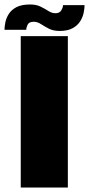

<svg xmlns="http://www.w3.org/2000/svg" viewBox="-51 -836 397 856"><path d="M41.5 0V-675H251.5V0ZM215 -698Q186.5 -698 166.8 -708.2Q147 -718.5 131.2 -728.8Q115.5 -739 99.5 -739Q78.5 -739 72.2 -726Q66 -713 66 -703H-31Q-31 -716.5 -27.2 -735.8Q-23.5 -755 -12 -773.5Q-0.5 -792 22.2 -804Q45 -816 83 -816Q111 -816 130.5 -806.2Q150 -796.5 165.2 -786.8Q180.5 -777 196.5 -777Q214.5 -777 222.2 -790Q230 -803 230 -813H326Q326 -799.5 322.2 -780Q318.5 -760.5 307 -741.8Q295.5 -723 273.2 -710.5Q251 -698 215 -698Z"/></svg>

Font: Anybody Black
Style: Regular
Weight: 900
Designer: Tyler Finck
Foundry: Etcetera Type Company
Version: Version 1.010; ttfautohint (v1.8.3) -l 8 -r 50 -G 200 -x 14 